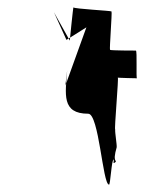

<svg xmlns="http://www.w3.org/2000/svg" viewBox="-20 -516 414 520"><path d="M219 -208C248 -208 258 -18 275 -16C279 -12 282 -86 288 -84C288 -79 288 -76 287 -75C290 -74 292 -76 294 -79C289 -85 290 -96 296 -117C297 -123 291 -158 292 -165C289 -164 302 -307 299 -306C296 -305 351 -304 351 -304C348 -303 352 -379 348 -379C345 -379 280 -379 278 -381C276 -382 284 -482 282 -485C281 -487 180 -492 179 -496C178 -498 169 -406 169 -406L126 -483L160 -408L214 -442L157 -284L162 -326C157 -261 146 -208 219 -208Z"/></svg>

Font: Ugly Stick
Style: It
Weight: 400
Designer: Stig
Foundry: Cannot Into Space Fonts
Version: Version 0.99